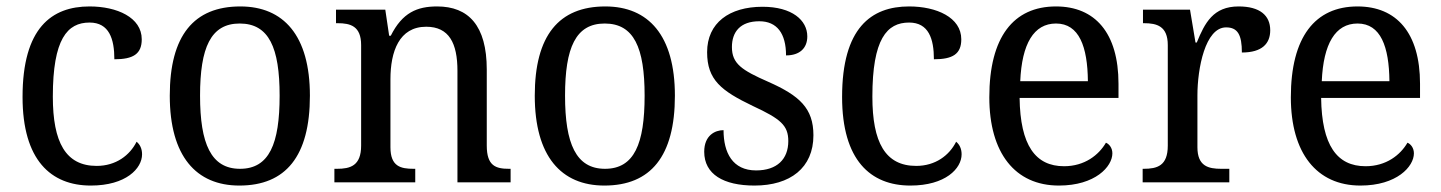

<svg xmlns="http://www.w3.org/2000/svg" viewBox="-20 -566 4474 596"><path d="M262 10C371 10 421 -43 421 -87C421 -105 414 -118 404 -126C383 -84 340 -51 280 -51C184 -51 144 -124 144 -266C144 -445 189 -496 258 -496C319 -496 335 -445 335 -382C393 -382 420 -398 420 -444C420 -512 343 -546 258 -546C140 -546 50 -479 50 -265C50 -69 138 10 262 10Z M723 10C867 10 942 -81 942 -269C942 -456 860 -546 726 -546C582 -546 507 -456 507 -269C507 -81 589 10 723 10ZM725 -42C635 -42 601 -120 601 -269C601 -418 634 -493 724 -493C815 -493 848 -418 848 -269C848 -120 816 -42 725 -42Z M1018 0H1269V-42H1264C1224 -42 1192 -49 1192 -109V-320C1192 -406 1219 -483 1303 -483C1374 -483 1400 -432 1400 -346V0H1565V-42H1560C1519 -42 1491 -51 1491 -114V-350C1491 -487 1434 -546 1337 -546C1275 -546 1229 -527 1193 -455H1188L1176 -536H1023V-494H1028C1068 -494 1101 -485 1101 -426V-114C1101 -51 1067 -42 1026 -42H1018Z M1856 10C2000 10 2075 -81 2075 -269C2075 -456 1993 -546 1859 -546C1715 -546 1640 -456 1640 -269C1640 -81 1722 10 1856 10ZM1858 -42C1768 -42 1734 -120 1734 -269C1734 -418 1767 -493 1857 -493C1948 -493 1981 -418 1981 -269C1981 -120 1949 -42 1858 -42Z M2322 10C2433 10 2505 -45 2505 -146C2505 -230 2462 -269 2365 -312C2283 -348 2252 -368 2252 -420C2252 -467 2278 -500 2337 -500C2392 -500 2420 -462 2420 -394C2463 -394 2486 -417 2486 -453C2486 -503 2439 -545 2347 -545C2244 -545 2175 -495 2175 -404C2175 -318 2219 -284 2317 -237C2403 -197 2427 -177 2427 -128C2427 -72 2392 -37 2327 -37C2254 -37 2226 -92 2226 -162C2200 -162 2166 -146 2166 -95C2166 -25 2226 10 2322 10Z M2806 10C2915 10 2965 -43 2965 -87C2965 -105 2958 -118 2948 -126C2927 -84 2884 -51 2824 -51C2728 -51 2688 -124 2688 -266C2688 -445 2733 -496 2802 -496C2863 -496 2879 -445 2879 -382C2937 -382 2964 -398 2964 -444C2964 -512 2887 -546 2802 -546C2684 -546 2594 -479 2594 -265C2594 -69 2682 10 2806 10Z M3267 10C3380 10 3433 -49 3433 -90C3433 -107 3423 -119 3413 -123C3391 -85 3347 -50 3283 -50C3194 -50 3147 -115 3145 -262H3452V-306C3452 -464 3379 -546 3258 -546C3126 -546 3051 -451 3051 -264C3051 -91 3131 10 3267 10ZM3357 -314H3147C3152 -430 3189 -493 3258 -493C3330 -493 3356 -421 3357 -314Z M3527 0H3796V-42H3771C3731 -42 3697 -50 3697 -109V-270C3697 -353 3721 -481 3786 -481C3822 -481 3835 -458 3835 -403C3898 -403 3923 -431 3923 -472C3923 -518 3891 -546 3825 -546C3746 -546 3720 -495 3695 -434H3691L3674 -536H3528V-494H3531C3571 -494 3605 -485 3605 -426V-114C3605 -51 3572 -42 3530 -42H3527Z M4203 10C4316 10 4369 -49 4369 -90C4369 -107 4359 -119 4349 -123C4327 -85 4283 -50 4219 -50C4130 -50 4083 -115 4081 -262H4388V-306C4388 -464 4315 -546 4194 -546C4062 -546 3987 -451 3987 -264C3987 -91 4067 10 4203 10ZM4293 -314H4083C4088 -430 4125 -493 4194 -493C4266 -493 4292 -421 4293 -314Z"/></svg>

Font: Noto Serif Devanagari SemiCondensed
Style: Regular
Weight: 400
Width: 4
Designer: Universal Thirst, Indian Type Foundry and the Monotype Design Team
Foundry: Monotype Imaging Inc.
Version: Version 2.004